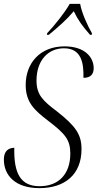

<svg xmlns="http://www.w3.org/2000/svg" viewBox="-23 -964 505 994"><path d="M221 -792 220 -784H230C282 -827 322 -862 359 -906C379 -863 404 -828 443 -784H452L453 -792C431 -829 399 -900 392 -944H338C312 -898 259 -832 221 -792ZM181 10C311 10 399 -59 399 -192C399 -268 369 -311 271 -388C201 -441 166 -472 166 -547C166 -651 226 -714 308 -714C398 -714 411 -639 409 -561C445 -561 462 -579 462 -611C462 -667 417 -724 311 -724C185 -724 110 -638 110 -524C110 -433 157 -392 226 -339C315 -271 341 -240 341 -169C341 -63 281 0 182 0C83 0 48 -67 51 -199C21 -198 -3 -183 -3 -138C-3 -57 55 10 181 10Z"/></svg>

Font: Noto Serif Display Condensed Light
Style: Italic
Weight: 300
Width: 3
Italic angle: -12°
Designer: Monotype Design Team
Foundry: Monotype Imaging Inc.
Version: Version 2.009